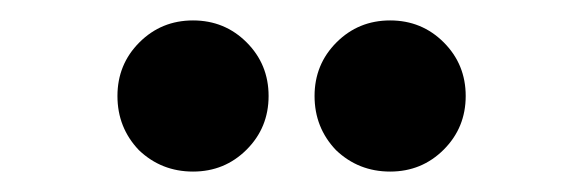

<svg xmlns="http://www.w3.org/2000/svg" viewBox="-20 -785 571 188"><path d="M116 -638Q95 -660 95 -691Q95 -722 116.5 -743.5Q138 -765 169 -765Q200 -765 221.5 -743.5Q243 -722 243 -691Q243 -660 221.5 -638.5Q200 -617 169 -617Q138 -617 116 -638ZM309 -638Q288 -660 288 -691Q288 -722 309.5 -743.5Q331 -765 362 -765Q393 -765 414.5 -743.5Q436 -722 436 -691Q436 -660 414.5 -638.5Q393 -617 362 -617Q331 -617 309 -638Z"/></svg>

Font: Montserrat_am3
Style: Bold
Weight: 700
Designer: Julieta Ulanovsky
Foundry: Julieta Ulanovsky. Armenina letters added by Vahan Hovhannisyan
Version: Version 2.001